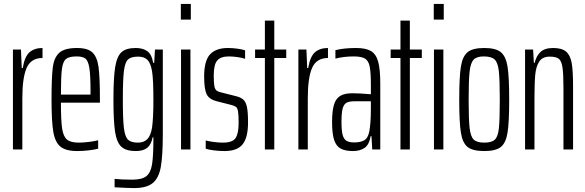

<svg xmlns="http://www.w3.org/2000/svg" viewBox="-20 -763 2986 980"><path d="M46 -510H87L91 -416H96Q106 -475 131 -496.5Q156 -518 197 -518V-467Q139 -467 116.5 -417.5Q94 -368 94 -261V0H46Z M490 -239H291Q291 -148 297 -107.5Q303 -67 321.5 -51Q340 -35 383 -35Q404 -35 432.5 -38.5Q461 -42 481 -47V-4Q462 1 432.5 4.5Q403 8 375 8Q316 8 288.5 -14.5Q261 -37 252 -90.5Q243 -144 243 -254Q243 -368 249.5 -419Q256 -470 283 -494Q310 -518 373 -518Q428 -518 452 -495Q476 -472 483 -420.5Q490 -369 490 -256ZM291 -280H442V-299Q442 -380 436 -416.5Q430 -453 416 -464Q402 -475 371 -475Q333 -475 317 -462Q301 -449 296 -410.5Q291 -372 291 -280Z M565 193V150Q597 154 656 154Q704 154 726.5 136.5Q749 119 756 76.5Q763 34 763 -56V-62H759Q752 -25 731.5 -8.5Q711 8 673 8Q624 8 600 -13.5Q576 -35 567.5 -89.5Q559 -144 559 -255Q559 -367 568 -421.5Q577 -476 600.5 -497Q624 -518 673 -518Q708 -518 731 -502.5Q754 -487 762 -442H767L771 -510H811V-80Q811 31 801 88Q791 145 760 171Q729 197 664 197Q637 197 565 193ZM756 -111Q763 -161 763 -251Q763 -359 756 -400Q749 -441 732.5 -457.5Q716 -474 685 -474Q649 -474 633.5 -459.5Q618 -445 612.5 -401Q607 -357 607 -255Q607 -153 612.5 -109Q618 -65 633.5 -50Q649 -35 684 -35Q714 -35 731.5 -52.5Q749 -70 756 -111Z M903 -663V-743H954V-663ZM904 0V-510H952V0Z M1030 -4V-46Q1044 -42 1069.5 -38.5Q1095 -35 1118 -35Q1167 -35 1182.5 -58.5Q1198 -82 1198 -135Q1198 -176 1195 -194Q1192 -212 1184.5 -217.5Q1177 -223 1158 -228L1087 -246Q1047 -256 1034.5 -282.5Q1022 -309 1022 -372Q1022 -454 1052.5 -486Q1083 -518 1143 -518Q1167 -518 1192.5 -514.5Q1218 -511 1231 -506V-463Q1216 -468 1192.5 -471.5Q1169 -475 1148 -475Q1107 -475 1089 -454.5Q1071 -434 1071 -378Q1071 -341 1074 -324.5Q1077 -308 1084.5 -301.5Q1092 -295 1110 -291L1181 -273Q1208 -267 1221.5 -255Q1235 -243 1240.5 -216.5Q1246 -190 1246 -138Q1246 -61 1218.5 -26.5Q1191 8 1126 8Q1099 8 1071.5 4.5Q1044 1 1030 -4Z M1332 0V-467H1282V-510H1332V-658H1380V-510H1441V-467H1380V0Z M1503 -510H1544L1548 -416H1553Q1563 -475 1588 -496.5Q1613 -518 1654 -518V-467Q1596 -467 1573.5 -417.5Q1551 -368 1551 -261V0H1503Z M1675 -140Q1675 -196 1684.5 -228Q1694 -260 1716.5 -273.5Q1739 -287 1778 -287Q1813 -287 1873 -282V-329Q1873 -394 1867 -423.5Q1861 -453 1843 -464Q1825 -475 1785 -475Q1736 -475 1692 -464V-507Q1736 -518 1797 -518Q1846 -518 1872.5 -503Q1899 -488 1910 -449Q1921 -410 1921 -336V0H1880L1876 -68H1872Q1864 -23 1840 -7.5Q1816 8 1782 8Q1742 8 1719 -4.5Q1696 -17 1685.5 -48.5Q1675 -80 1675 -140ZM1865 -92Q1873 -135 1873 -207V-246H1789Q1762 -246 1748.5 -238.5Q1735 -231 1729 -209Q1723 -187 1723 -141Q1723 -98 1728.5 -76Q1734 -54 1747.5 -45Q1761 -36 1788 -36Q1819 -36 1838.5 -46.5Q1858 -57 1865 -92Z M2024 0V-467H1974V-510H2024V-658H2072V-510H2133V-467H2072V0Z M2194 -663V-743H2245V-663ZM2195 0V-510H2243V0Z M2324 -254Q2324 -371 2332.5 -423.5Q2341 -476 2367 -497Q2393 -518 2452 -518Q2510 -518 2536 -497Q2562 -476 2570.5 -423.5Q2579 -371 2579 -254Q2579 -138 2570.5 -85.5Q2562 -33 2536 -12.5Q2510 8 2452 8Q2393 8 2367 -12.5Q2341 -33 2332.5 -85.5Q2324 -138 2324 -254ZM2531 -254Q2531 -358 2526 -401Q2521 -444 2504.5 -459.5Q2488 -475 2449 -475Q2413 -475 2397.5 -458.5Q2382 -442 2377 -398Q2372 -354 2372 -254Q2372 -153 2377 -109.5Q2382 -66 2398 -50.5Q2414 -35 2452 -35Q2490 -35 2506 -50.5Q2522 -66 2526.5 -109Q2531 -152 2531 -254Z M2660 -510H2701L2705 -442H2709Q2717 -477 2738.5 -497.5Q2760 -518 2804 -518Q2848 -518 2869.5 -499.5Q2891 -481 2898 -441.5Q2905 -402 2905 -325V0H2856V-312Q2856 -386 2851 -419Q2846 -452 2832 -463Q2818 -474 2786 -474Q2749 -474 2732.5 -449Q2716 -424 2712 -382Q2708 -340 2708 -260V0H2660Z"/></svg>

Font: Saira Ultra Condensed Light
Style: Regular
Weight: 300
Width: 1
Designer: Hector Gatti with collaboration of the Omnibus-Type team
Foundry: Omnibus-Type
Version: Version 1.001; ttfautohint (v1.8)